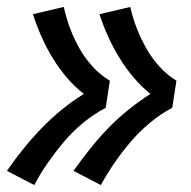

<svg xmlns="http://www.w3.org/2000/svg" viewBox="-32 -612 552 554"><path d="M259 -78 180 -119Q203 -151 227.5 -182Q252 -213 279.5 -241.5Q307 -270 338 -295Q369 -320 402 -341Q376 -362 353.5 -388.5Q331 -415 313 -444.5Q295 -474 280.5 -505.5Q266 -537 255 -571L344 -592Q351 -560 363 -529.5Q375 -499 391 -471Q407 -443 428.5 -419.5Q450 -396 477 -379L465 -301Q431 -283 401 -258Q371 -233 346 -204Q321 -175 299 -143Q277 -111 259 -78ZM67 -78 -12 -119Q10 -151 35 -182Q60 -213 87.5 -241.5Q115 -270 145.5 -295Q176 -320 210 -341Q183 -362 160.5 -388.5Q138 -415 120 -444.5Q102 -474 88 -505.5Q74 -537 63 -571L152 -592Q159 -560 170.5 -529.5Q182 -499 198 -471Q214 -443 235.5 -419.5Q257 -396 285 -379L273 -301Q239 -283 208.5 -258Q178 -233 153.5 -204Q129 -175 106.5 -143Q84 -111 67 -78Z"/></svg>

Font: Iosevka SS18 Extrabold
Style: Italic
Weight: 800
Italic angle: -9°
Monospace: yes
Designer: Belleve Invis
Foundry: Belleve Invis
Version: Version 25.1.1; ttfautohint (v1.8.4)